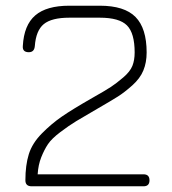

<svg xmlns="http://www.w3.org/2000/svg" viewBox="-20 -653 604 673"><path d="M483 0H91Q69 0 69 -21Q69 -74 81 -112.5Q93 -151 126.5 -185Q160 -219 197 -244.5Q234 -270 304 -310Q350 -336 369 -348.5Q388 -361 412 -381.5Q436 -402 444 -422Q452 -442 452 -469Q452 -537 425 -564Q398 -591 330 -591H223Q161 -591 133.5 -568.5Q106 -546 102 -491Q100 -470 81 -470Q58 -470 60 -492Q64 -565 103.5 -599Q143 -633 223 -633H330Q416 -633 455 -593.5Q494 -554 494 -469Q494 -434 482.5 -406Q471 -378 443.5 -353.5Q416 -329 393 -314.5Q370 -300 325 -274Q273 -244 247.5 -228.5Q222 -213 191.5 -190Q161 -167 148 -147.5Q135 -128 124.5 -101.5Q114 -75 112 -42H483Q504 -42 504 -21Q504 0 483 0Z"/></svg>

Font: Jura Light
Style: Regular
Weight: 300
Designer: Daniel Johnson, Alexei Vanyashin
Foundry: Daniel Johnson
Version: Version 5.103